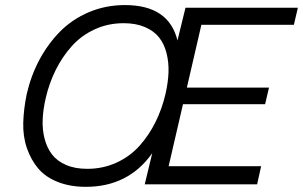

<svg xmlns="http://www.w3.org/2000/svg" viewBox="-20 -720 1184 750"><path d="M315.4 9.8Q253.4 9.8 205.6 -9.3Q157.7 -28.3 129.4 -61.8Q101.1 -95.2 85.2 -141.1Q69.3 -187 70.8 -240.5Q72.3 -293.9 84.5 -353Q101.1 -424.8 134 -486.6Q167 -548.3 214.6 -596.7Q262.2 -645 327.6 -672.6Q393.1 -700.2 468.3 -700.2Q639.2 -700.2 673.3 -562L704.6 -689.9H1143.6L1127.9 -623H766.6L710 -377.9H1030.8L1015.6 -313H694.8L638.7 -70.8H1000L984.4 0H545.4L574.7 -121.6Q481.4 9.8 315.4 9.8ZM320.8 -60.5Q382.3 -60.5 435.1 -84.7Q487.8 -108.9 524.9 -150.4Q562 -191.9 587.4 -243.2Q612.8 -294.4 626.5 -353Q636.7 -397.5 638.2 -437Q639.6 -476.6 630.6 -512.2Q621.6 -547.9 601.6 -573.5Q581.5 -599.1 546.1 -614.3Q510.7 -629.4 462.9 -629.4Q401.9 -629.4 349.6 -605.2Q297.4 -581.1 260.3 -539.6Q223.1 -498 197.8 -447Q172.4 -396 158.7 -337.4Q148.4 -293 146.7 -253.2Q145 -213.4 154.3 -177.7Q163.6 -142.1 183.3 -116.5Q203.1 -90.8 238 -75.7Q272.9 -60.5 320.8 -60.5Z"/></svg>

Font: HK Grotesk Italic
Style: Regular
Weight: 400
Italic angle: -13°
Designer: Alfredo Marco Pradil and Stefan Peev
Foundry: Hanken Design Co.
Version: Version 1.000;PS 001.000;hotconv 1.0.88;makeotf.lib2.5.64775